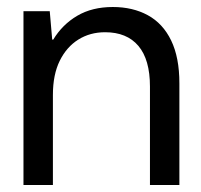

<svg xmlns="http://www.w3.org/2000/svg" viewBox="-20 -528 573 548"><path d="M47 0V-496H122L129 -415H132Q158 -458 200.5 -483Q243 -508 302 -508Q359 -508 402 -484.5Q445 -461 468.5 -412.5Q492 -364 492 -290V0H408V-281Q408 -358 375 -397Q342 -436 280 -436Q237 -436 203.5 -415Q170 -394 150.5 -354.5Q131 -315 131 -257V0Z"/></svg>

Font: DM Sans 9pt 36pt
Style: Regular
Weight: 400
Version: Version 4.004;gftools[0.9.30]